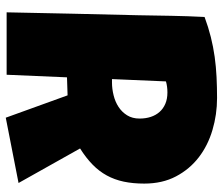

<svg xmlns="http://www.w3.org/2000/svg" viewBox="-72 -684 751 646"><g transform="rotate(90 303.0 -360.5)"><path d="M597.2 -470.7Q597.2 -432.6 590.6 -401.6Q584 -370.6 569.8 -344.7Q555.7 -318.8 533.2 -296.9Q510.7 -274.9 479 -254.9L595.2 -47.9L375.5 -4.9L300.3 -212.9L239.7 -210.9L231 -7.8H21Q23.4 -119.1 25.6 -229.5Q27.8 -339.8 30.8 -451.2Q31.7 -507.3 32.7 -562.5Q33.7 -617.7 36.6 -673.8Q70.8 -686.5 104 -694.8Q137.2 -703.1 170.7 -707.8Q204.1 -712.4 238.5 -714.1Q272.9 -715.8 309.1 -715.8Q364.7 -715.8 416.7 -700.4Q468.8 -685.1 508.8 -654.3Q548.8 -623.5 573 -577.6Q597.2 -531.7 597.2 -470.7ZM378.4 -455.1Q378.4 -475.6 372.8 -492.7Q367.2 -509.8 356.2 -522.2Q345.2 -534.7 328.9 -541.7Q312.5 -548.8 290.5 -548.8Q280.8 -548.8 271.5 -547.6Q262.2 -546.4 253.4 -543.9L245.6 -362.3H257.3Q278.3 -362.3 300 -367.7Q321.8 -373 339.1 -384.3Q356.4 -395.5 367.4 -413.1Q378.4 -430.7 378.4 -455.1Z"/></g></svg>

Font: Luckiest Guy
Style: Regular
Weight: 400
Designer: Astigmatic (AOETI)
Foundry: Astigmatic (AOETI)
Version: Version 1.000